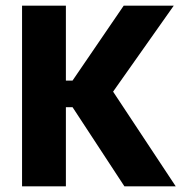

<svg xmlns="http://www.w3.org/2000/svg" viewBox="-20 -659 644 679"><path d="M601.5 0H420L236.5 -280H197.5V-374H236.5L417.5 -639H594.5L368 -318V-353ZM213 0H58V-639H213Z"/></svg>

Font: Anek Devanagari
Style: Bold
Weight: 700
Designer: Kailash Malviya (Devanagari) & Yesha Goshar (Latin)
Foundry: Ek Type
Version: Version 1.003